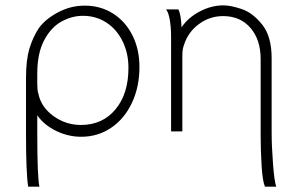

<svg xmlns="http://www.w3.org/2000/svg" viewBox="-20 -510 1107 716"><path d="M124 -404Q148 -438 195.5 -463.5Q243 -489 296 -489Q355 -489 401.5 -459.5Q448 -430 474 -378Q500 -326 500 -260Q500 -186 472 -126.5Q444 -67 394.5 -33.5Q345 0 283 0Q234 0 189 -22Q144 -44 119 -80V-15Q119 151 127 186H85Q77 135 77 -10V-219Q77 -286 89.5 -328Q102 -370 124 -404ZM123 -161Q133 -111 179 -77.5Q225 -44 282 -44Q362 -44 410.5 -102Q459 -160 459 -257Q459 -312 437 -356.5Q415 -401 376.5 -426Q338 -451 289 -451Q248 -451 209 -429.5Q170 -408 144.5 -359.5Q119 -311 119 -236V-195Q119 -173 123 -161Z M657 -408Q681 -444 724.5 -467Q768 -490 813 -490Q841 -490 882 -476Q923 -462 958 -418Q993 -374 993 -293V-15Q993 33 998 99.5Q1003 166 1010 186H968Q959 165 955.5 107.5Q952 50 952 -7V-290Q952 -362 914 -406Q876 -450 812 -450Q762 -450 721.5 -420Q681 -390 666 -342Q660 -327 660 -303V-20H618V-371Q618 -409 613 -437Q608 -465 599 -475H645Q655 -457 657 -408Z"/></svg>

Font: Gmarket Sans TTF Light
Style: Regular
Weight: 300
Designer: Creative Director : Sungho Lee; Art Director : Kiwoong Choi; Project Manager : Sori Yang, Jongwook Yoon; Font Designer :
Foundry: Sandoll Inc.
Version: Version 1.000;hotconv 1.0.109;makeotfexe 2.5.65596